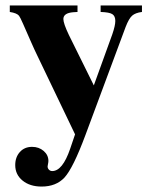

<svg xmlns="http://www.w3.org/2000/svg" viewBox="-20 -481 560 706"><path d="M502 -461V-437Q478 -434 466 -423.5Q454 -413 442 -382L294 16Q249 137 217 172Q186 205 133 205Q90 205 63 183Q36 161 36 126Q36 97 53 78Q70 59 98 59Q123 59 140.5 74Q158 89 158 111Q158 115 156 125L155 131Q155 138 160 143Q165 148 172 148Q210 148 238 66L256 13L117 -277Q108 -295 92 -331.5Q76 -368 65 -393Q54 -418 50 -423Q42 -433 16 -437V-461H265V-437L249 -436Q213 -433 213 -411Q213 -395 233 -353L325 -167L393 -355Q404 -387 404 -404Q404 -422 393 -429Q382 -436 350 -437V-461Z"/></svg>

Font: STIX
Style: Bold
Weight: 700
Designer: MicroPress Inc., with final additions and corrections provided by Coen Hoffman, Elsevier (retired)
Version: Version 1.1.1